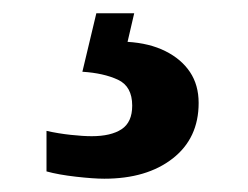

<svg xmlns="http://www.w3.org/2000/svg" viewBox="-20 -29 373 289"><path d="M137 240Q121 240 94.5 237Q68 234 50 229V168Q68 172 86.5 174Q105 176 118 176Q147 176 163 165.5Q179 155 179 130Q179 101 157.5 91Q136 81 104 79L125 -9H182L172 34Q205 36 229 48Q253 60 266 79.5Q279 99 279 126Q279 179 240 209.5Q201 240 137 240Z"/></svg>

Font: Noto Serif Khmer
Style: Bold
Weight: 700
Version: Version 2.003